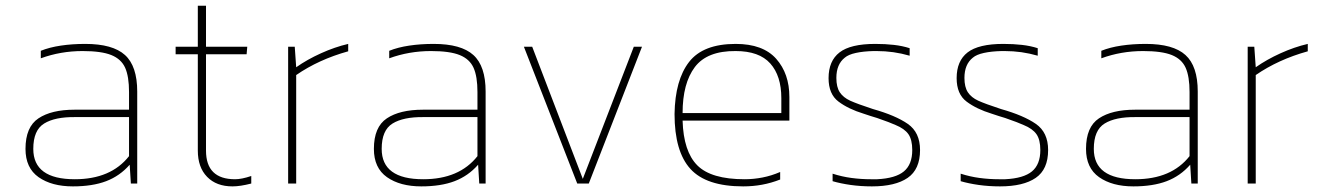

<svg xmlns="http://www.w3.org/2000/svg" viewBox="-20 -650 4686 680"><path d="M439.3 -66.6 443.5 0H466V-325.8Q466 -415.9 422.6 -455.2Q379.1 -494.5 281.7 -494.5Q235.8 -494.5 195.5 -488.5Q155.3 -482.5 124.5 -470.1V-443.5Q194.9 -469.2 272.5 -469.2Q339.2 -469.2 374.3 -455Q409.5 -440.7 423.3 -409.9Q437 -379.1 437 -324V-261.5H244Q162.2 -261.5 116.3 -230.9Q70.3 -200.4 70.3 -122.7Q70.3 -55.1 116.7 -22.5Q163.1 10.1 238.1 10.1Q307.4 10.1 355.9 -8.3Q404.4 -26.7 439.3 -66.6ZM97.9 -122.7Q97.9 -188.9 136.3 -212.5Q174.6 -236.2 246.3 -235.3H437V-97Q372.7 -15.2 244.9 -15.2Q97.9 -15.2 97.9 -122.7Z M869.9 0V-26.7Q835.9 -15.2 812.5 -15.2Q709.6 -15.2 709.6 -116.7V-457.7H853.4L855.7 -484.4H709.6V-629.6H680.6V-484.4H602V-457.7H680.6V-116.7Q680.6 -57.4 713.5 -23.7Q746.3 10.1 803.3 10.1Q830.9 10.1 869.9 0Z M1029 0V-384.2Q1108.9 -439.3 1213.2 -468.3V-494.5Q1165.9 -483.5 1117 -461.4Q1068 -439.3 1029 -411.8L1023.9 -484.4H1000.5V0Z M1673.3 -66.6 1677.4 0H1699.9V-325.8Q1699.9 -415.9 1656.5 -455.2Q1613.1 -494.5 1515.6 -494.5Q1469.7 -494.5 1429.5 -488.5Q1389.2 -482.5 1358.5 -470.1V-443.5Q1428.8 -469.2 1506.4 -469.2Q1573.1 -469.2 1608.2 -455Q1643.4 -440.7 1657.2 -409.9Q1671 -379.1 1671 -324V-261.5H1477.9Q1396.1 -261.5 1350.2 -230.9Q1304.2 -200.4 1304.2 -122.7Q1304.2 -55.1 1350.6 -22.5Q1397.1 10.1 1472 10.1Q1541.4 10.1 1589.8 -8.3Q1638.3 -26.7 1673.3 -66.6ZM1331.8 -122.7Q1331.8 -188.9 1370.2 -212.5Q1408.5 -236.2 1480.2 -235.3H1671V-97Q1606.6 -15.2 1478.9 -15.2Q1331.8 -15.2 1331.8 -122.7Z M2065.3 0 2253.7 -484.4H2224.7L2044.1 -16.5L1864.9 -484.4H1835.5L2024.4 0Z M2743.1 -14.2V-40.9Q2712.3 -27.6 2680.6 -21.4Q2648.9 -15.2 2617.2 -15.2Q2498.6 -15.2 2449.7 -64.3Q2400.7 -113.5 2397.5 -222.9H2775.7V-306.5Q2775.7 -389.2 2728.9 -441.9Q2682 -494.5 2585.5 -494.5Q2470.1 -494.5 2420.5 -430.6Q2370.9 -366.7 2369 -246.3Q2369 -113.5 2425.3 -51.7Q2481.6 10.1 2612.1 10.1Q2647.1 10.1 2679.2 4.1Q2711.4 -1.8 2743.1 -14.2ZM2585.5 -469.2Q2668.7 -469.2 2708 -425.3Q2747.2 -381.4 2747.2 -302.4V-249.5H2397.5Q2397.5 -354.8 2440.9 -412.5Q2484.4 -470.1 2585.5 -469.2Z M3238.5 -118.6Q3238.5 -181.1 3195.1 -211.2Q3151.7 -241.3 3071.7 -263.8Q3015.6 -282.2 2991 -293.4Q2966.5 -304.7 2954.3 -323.1Q2942.1 -341.5 2942.1 -374.1Q2942.1 -422.3 2972 -445.8Q2984.8 -456.8 3011 -462.5Q3037.2 -468.3 3074 -469.2Q3079 -469.2 3084.1 -469.2Q3114.9 -469.2 3144.1 -465.1Q3173.3 -460.9 3201.7 -452.7V-479.3Q3176 -487.6 3145.9 -491Q3115.8 -494.5 3080 -494.5Q2992.2 -494.5 2953.4 -464.4Q2914.5 -434.3 2914.5 -373.2Q2914.5 -316.6 2949.7 -290.2Q2984.8 -263.8 3039.1 -247.2Q3055.6 -242.2 3063.9 -239Q3071.7 -236.2 3086.4 -232.1Q3134.2 -215.5 3151.7 -207.3Q3183.4 -194.4 3197.2 -174.9Q3210.9 -155.3 3210.9 -118.6Q3210.9 -67.6 3181.3 -43Q3151.7 -18.4 3086.4 -15.2Q3075.8 -15.2 3064.8 -15.2Q3029 -15.2 2995.2 -19.8Q2961.4 -24.4 2928.8 -34.9V-8.3Q2957.3 0 2993.1 5.1Q3029 10.1 3068 10.1Q3150.7 10.1 3194.6 -20Q3238.5 -50.1 3238.5 -118.6Z M3692.1 -118.6Q3692.1 -181.1 3648.7 -211.2Q3605.2 -241.3 3525.3 -263.8Q3469.2 -282.2 3444.6 -293.4Q3420 -304.7 3407.9 -323.1Q3395.7 -341.5 3395.7 -374.1Q3395.7 -422.3 3425.6 -445.8Q3438.4 -456.8 3464.6 -462.5Q3490.8 -468.3 3527.6 -469.2Q3532.6 -469.2 3537.7 -469.2Q3568.5 -469.2 3597.7 -465.1Q3626.8 -460.9 3655.3 -452.7V-479.3Q3629.6 -487.6 3599.5 -491Q3569.4 -494.5 3533.5 -494.5Q3445.8 -494.5 3406.9 -464.4Q3368.1 -434.3 3368.1 -373.2Q3368.1 -316.6 3403.3 -290.2Q3438.4 -263.8 3492.6 -247.2Q3509.2 -242.2 3517.5 -239Q3525.3 -236.2 3540 -232.1Q3587.8 -215.5 3605.2 -207.3Q3636.9 -194.4 3650.7 -174.9Q3664.5 -155.3 3664.5 -118.6Q3664.5 -67.6 3634.9 -43Q3605.2 -18.4 3540 -15.2Q3529.4 -15.2 3518.4 -15.2Q3482.5 -15.2 3448.8 -19.8Q3415 -24.4 3382.4 -34.9V-8.3Q3410.8 0 3446.7 5.1Q3482.5 10.1 3521.6 10.1Q3604.3 10.1 3648.2 -20Q3692.1 -50.1 3692.1 -118.6Z M4195.3 -66.6 4199.4 0H4222V-325.8Q4222 -415.9 4178.5 -455.2Q4135.1 -494.5 4037.7 -494.5Q3991.7 -494.5 3951.5 -488.5Q3911.3 -482.5 3880.5 -470.1V-443.5Q3950.8 -469.2 4028.5 -469.2Q4095.1 -469.2 4130.3 -455Q4165.4 -440.7 4179.2 -409.9Q4193 -379.1 4193 -324V-261.5H4000Q3918.2 -261.5 3872.2 -230.9Q3826.3 -200.4 3826.3 -122.7Q3826.3 -55.1 3872.7 -22.5Q3919.1 10.1 3994 10.1Q4063.4 10.1 4111.9 -8.3Q4160.4 -26.7 4195.3 -66.6ZM3853.9 -122.7Q3853.9 -188.9 3892.2 -212.5Q3930.6 -236.2 4002.3 -235.3H4193V-97Q4128.7 -15.2 4000.9 -15.2Q3853.9 -15.2 3853.9 -122.7Z M4427.4 0V-384.2Q4507.4 -439.3 4611.7 -468.3V-494.5Q4564.3 -483.5 4515.4 -461.4Q4466.5 -439.3 4427.4 -411.8L4422.3 -484.4H4398.9V0Z"/></svg>

Font: Arad-FD-VF Thin
Style: Regular
Weight: 100
Designer: Mohammad Darvishi
Version: Version 1.010;September 21, 2024;FontCreator 15.0.0.2992 64-